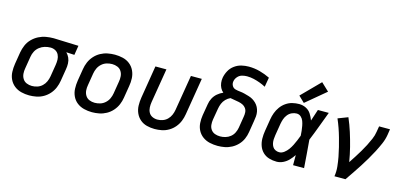

<svg xmlns="http://www.w3.org/2000/svg" viewBox="-67 -1236 3591 1703"><g transform="rotate(15 1728.0 -385.0)"><path d="M242 8Q274 8 307.5 1.5Q341 -5 371.5 -22.5Q402 -40 425.5 -67Q449 -94 462 -126Q475 -158 480 -190L498 -300Q503 -327 502 -354.5Q501 -382 490.5 -405.5Q480 -429 462 -447L537 -443L551 -530L322 -538H321Q287 -538 252.5 -532Q218 -526 185.5 -509.5Q153 -493 127 -466.5Q101 -440 87 -407Q73 -374 67 -340L49 -230Q43 -192 44.5 -155Q46 -118 61.5 -86Q77 -54 105 -32Q133 -10 169 -1Q205 8 242 8ZM244 -79Q218 -79 195 -88.5Q172 -98 159 -119Q146 -140 144 -165Q142 -190 147 -216L165 -326Q169 -352 181.5 -376.5Q194 -401 216.5 -418.5Q239 -436 265 -443.5Q291 -451 317 -451Q341 -451 361.5 -440Q382 -429 392.5 -408Q403 -387 403.5 -363Q404 -339 400 -314L382 -204Q378 -180 367.5 -156Q357 -132 337.5 -113.5Q318 -95 293 -87Q268 -79 244 -79Z M818 8Q851 8 884.5 1.5Q918 -5 949 -22Q980 -39 1004 -66Q1028 -93 1041.5 -125Q1055 -157 1060 -190L1078 -300Q1085 -338 1083 -375Q1081 -412 1065.5 -444.5Q1050 -477 1022 -499Q994 -521 958 -529.5Q922 -538 885 -538Q852 -538 818.5 -531.5Q785 -525 754 -508Q723 -491 699 -464Q675 -437 661.5 -405Q648 -373 643 -340L625 -230Q619 -192 620.5 -155Q622 -118 637.5 -85.5Q653 -53 681 -31.5Q709 -10 745 -1Q781 8 818 8ZM820 -79Q794 -79 771 -88.5Q748 -98 735 -119Q722 -140 720 -165Q718 -190 723 -216L741 -326Q745 -351 756 -375Q767 -399 787.5 -417.5Q808 -436 833 -443.5Q858 -451 883 -451Q909 -451 932 -441.5Q955 -432 968 -411.5Q981 -391 983 -365.5Q985 -340 980 -314L962 -204Q958 -179 947 -155Q936 -131 915.5 -112.5Q895 -94 870 -86.5Q845 -79 820 -79Z M1394 8Q1426 8 1459 1.5Q1492 -5 1522.5 -23Q1553 -41 1575.5 -68Q1598 -95 1610.5 -126.5Q1623 -158 1628 -190L1684 -530H1584L1530 -204Q1526 -180 1516 -156.5Q1506 -133 1487.5 -114.5Q1469 -96 1444.5 -87.5Q1420 -79 1396 -79Q1371 -79 1349 -89.5Q1327 -100 1316 -121Q1305 -142 1304 -166.5Q1303 -191 1307 -216L1359 -530H1258L1209 -230Q1203 -193 1204 -156.5Q1205 -120 1219.5 -87.5Q1234 -55 1260.5 -32.5Q1287 -10 1322 -1Q1357 8 1394 8Z M1972 8Q2004 8 2036.5 2Q2069 -4 2100 -20.5Q2131 -37 2155 -62.5Q2179 -88 2192.5 -119Q2206 -150 2211 -183L2228 -288Q2232 -310 2234 -332Q2236 -354 2232 -375.5Q2228 -397 2218.5 -415.5Q2209 -434 2194.5 -448.5Q2180 -463 2162.5 -473.5Q2145 -484 2124.5 -490Q2104 -496 2083.5 -501.5Q2063 -507 2041 -509Q2019 -511 1998 -516.5Q1977 -522 1966.5 -541Q1956 -560 1960 -582Q1964 -605 1980.5 -624Q1997 -643 2020 -649.5Q2043 -656 2066 -656Q2098 -656 2128 -649Q2158 -642 2186.5 -631.5Q2215 -621 2241 -607L2256 -694Q2211 -716 2161.5 -729.5Q2112 -743 2059 -743Q2026 -743 1992.5 -735Q1959 -727 1929.5 -705.5Q1900 -684 1883 -652.5Q1866 -621 1860 -588Q1856 -564 1859 -540Q1862 -516 1872.5 -495.5Q1883 -475 1900 -461Q1872 -449 1848.5 -429Q1825 -409 1811 -382Q1797 -355 1793 -327L1775 -221Q1769 -184 1771.5 -147.5Q1774 -111 1790.5 -80Q1807 -49 1835.5 -28.5Q1864 -8 1899.5 0Q1935 8 1972 8ZM1972 -79Q1947 -79 1924.5 -87Q1902 -95 1888 -114Q1874 -133 1871.5 -157.5Q1869 -182 1873 -207L1891 -312Q1895 -336 1904.5 -359.5Q1914 -383 1932.5 -402Q1951 -421 1974 -431Q1994 -427 2014 -424Q2034 -421 2053.5 -417Q2073 -413 2090.5 -404.5Q2108 -396 2119.5 -380Q2131 -364 2132.5 -343.5Q2134 -323 2130 -302L2113 -197Q2109 -173 2097.5 -149.5Q2086 -126 2065.5 -109.5Q2045 -93 2020.5 -86Q1996 -79 1972 -79Z M2514 8Q2544 8 2573 -6Q2602 -20 2624 -43Q2646 -66 2664 -93Q2664 -47 2664 0H2765Q2760 -64 2755.5 -128Q2751 -192 2745 -256Q2773 -324 2798.5 -393Q2824 -462 2850 -530H2750Q2732 -477 2715 -424Q2704 -454 2687 -481Q2670 -508 2640.5 -523Q2611 -538 2577 -538Q2546 -538 2515 -530.5Q2484 -523 2456.5 -504Q2429 -485 2409.5 -458Q2390 -431 2379 -401Q2368 -371 2363 -340L2345 -230Q2339 -194 2339.5 -158.5Q2340 -123 2351.5 -91Q2363 -59 2387 -35.5Q2411 -12 2444.5 -2Q2478 8 2514 8ZM2514 -79Q2496 -79 2479.5 -87Q2463 -95 2454 -110Q2445 -125 2441.5 -142.5Q2438 -160 2439 -178.5Q2440 -197 2443 -216L2461 -326Q2465 -348 2472.5 -370Q2480 -392 2495.5 -411.5Q2511 -431 2533 -441Q2555 -451 2577 -451Q2600 -451 2616.5 -436Q2633 -421 2640.5 -400.5Q2648 -380 2652 -358.5Q2656 -337 2658.5 -314.5Q2661 -292 2662 -270Q2653 -246 2643.5 -223Q2634 -200 2622.5 -177Q2611 -154 2596 -133Q2581 -112 2559.5 -95.5Q2538 -79 2514 -79ZM2613 -558 2795 -710 2723 -778 2558 -611Z M3044 0H3145Q3171 -38 3197 -76Q3223 -114 3247.5 -152.5Q3272 -191 3295.5 -230.5Q3319 -270 3340 -310.5Q3361 -351 3379 -392.5Q3397 -434 3404 -477L3412 -530H3312L3303 -477Q3298 -443 3283.5 -409.5Q3269 -376 3252.5 -343.5Q3236 -311 3217 -279.5Q3198 -248 3178.5 -217Q3159 -186 3138 -155Q3127 -222 3110.5 -287Q3094 -352 3074 -415Q3054 -478 3028 -538L2937 -503Q2954 -464 2968 -424Q2982 -384 2993.5 -343Q3005 -302 3015.5 -260Q3026 -218 3034 -175.5Q3042 -133 3046.5 -89Q3051 -45 3044 0Z"/></g></svg>

Font: Iosevka Sparkle Medium Oblique
Style: Regular
Weight: 500
Italic angle: -9°
Designer: Belleve Invis
Foundry: Belleve Invis
Version: Version 4.5.0; ttfautohint (v1.8.3)